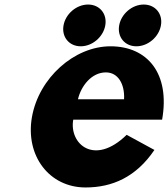

<svg xmlns="http://www.w3.org/2000/svg" viewBox="-20 -811 742 846"><path d="M323.5 -373.6C336.9 -431.5 383 -492 446.5 -492C500.7 -492 530.1 -440.2 526.7 -373.6ZM538.1 -216.9C395.2 -77.5 284 -177.5 302.7 -283.6H694.3C730.5 -488.8 628.3 -607 467.1 -607C306.9 -607 151.1 -467.3 120.8 -295.4C90.7 -124.8 197 15 356.9 15C474.5 15 579.5 -30.6 660.4 -150.3ZM613.3 -791C562.3 -791 514.1 -750 505.1 -699C496.1 -648 529.9 -607 580.9 -607C631.9 -607 680.1 -648 689.1 -699C698.1 -750 664.3 -791 613.3 -791ZM368.1 -791C317.1 -791 268.9 -750 259.9 -699C250.9 -648 284.7 -607 335.7 -607C386.7 -607 434.9 -648 443.9 -699C452.9 -750 419.1 -791 368.1 -791Z"/></svg>

Font: Hussar Wysoki
Style: Obl
Weight: 700
Foundry: Cannot Into Space Fonts
Version: Version 0.92